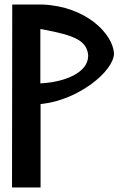

<svg xmlns="http://www.w3.org/2000/svg" viewBox="-20 -847 553 847"><path d="M158 -479V-719L170 -717C307 -691 364 -669 369 -602V-601C369 -525 263 -486 169 -480ZM33 -20H159V-388L168 -389C325 -407 481 -531 483 -611C478 -697 361 -819 168 -827H34Z"/></svg>

Font: Ny Stormning
Style: Gr
Weight: 400
Designer: Robert Jablonski, Mew Too
Foundry: Cannot Into Space Fonts
Version: Version 0.90